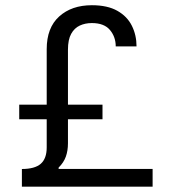

<svg xmlns="http://www.w3.org/2000/svg" viewBox="-20 -701 653 721"><path d="M324.9 -614.4Q371.1 -614.4 392.9 -588.4Q414.6 -562.4 414.6 -526.8H492.7Q492.7 -569.1 475.2 -604.2Q457.8 -639.4 420.7 -660.4Q383.6 -681.4 324.9 -681.4Q249 -681.4 202.2 -639.1Q155.4 -596.9 155.4 -516.3V-147.6Q155.4 -105.3 132.9 -85.8Q110.5 -66.4 62.2 -66.4V0H553.1V-66.7H200.1V-71.6Q219.4 -90.7 227.3 -113Q235.2 -135.2 235.2 -162.8V-514.6Q235.2 -552 247.2 -573.8Q259.1 -595.5 279.5 -605Q299.9 -614.4 324.9 -614.4ZM52.2 -253.2H364.9V-308H52.2Z"/></svg>

Font: Estedad VF
Style: Regular
Weight: 100
Designer: Amin Abedi
Version: Version 7.3